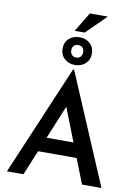

<svg xmlns="http://www.w3.org/2000/svg" viewBox="-118 -1227 935 1302"><g transform="rotate(10 349.5 -576.0)"><path d="M24 0 346 -758H353L675 0H541L315 -576L398 -632L138 0ZM226 -271H475L515 -171H191ZM251 -886Q251 -929 279.5 -955Q308 -981 352 -981Q395 -981 424 -955Q453 -929 453 -886Q453 -843 424 -816.5Q395 -790 352 -790Q309 -790 280 -816.5Q251 -843 251 -886ZM311 -884Q311 -865 322.5 -853Q334 -841 352 -841Q371 -841 382 -853Q393 -865 393 -884Q393 -905 382 -916Q371 -927 352 -927Q334 -927 322.5 -916Q311 -905 311 -884ZM516 -1152 380 -1018H311L392 -1152Z"/></g></svg>

Font: Josefin Sans Thin SemiBold
Style: Regular
Weight: 600
Version: Version 2.000